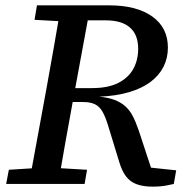

<svg xmlns="http://www.w3.org/2000/svg" viewBox="-20 -687 697 717"><path d="M3 0 13 -53 140 -61H170L305 -53L296 0ZM88 0 154 -359Q168 -436 181.5 -513Q195 -590 208 -667H318L252 -309Q238 -232 224 -154.5Q210 -77 197 0ZM109 -613 118 -667H264L260 -606H235ZM549 10Q515 10 490.5 1Q466 -8 450.5 -28.5Q435 -49 425 -83L384 -217Q374 -250 363 -269.5Q352 -289 335 -297.5Q318 -306 290 -306H205L209 -358H323Q384 -358 422 -377.5Q460 -397 478 -430Q496 -463 496 -505Q496 -557 465.5 -584Q435 -611 375 -611H268L271 -667H388Q490 -667 548.5 -625.5Q607 -584 607 -509Q607 -470 590.5 -437.5Q574 -405 542 -381Q510 -357 462.5 -343Q415 -329 353 -326H349Q384 -323 407.5 -314Q431 -305 447.5 -290.5Q464 -276 475.5 -254Q487 -232 498 -200L553 -33L476 -68L638 -51L629 0Q619 2 607.5 4.5Q596 7 582 8.5Q568 10 549 10Z"/></svg>

Font: Source Serif 4 Medium
Style: Italic
Weight: 500
Italic angle: -12°
Designer: Frank Grießhammer
Foundry: Adobe Systems Incorporated
Version: Version 4.004;hotconv 1.0.116;makeotfexe 2.5.65601